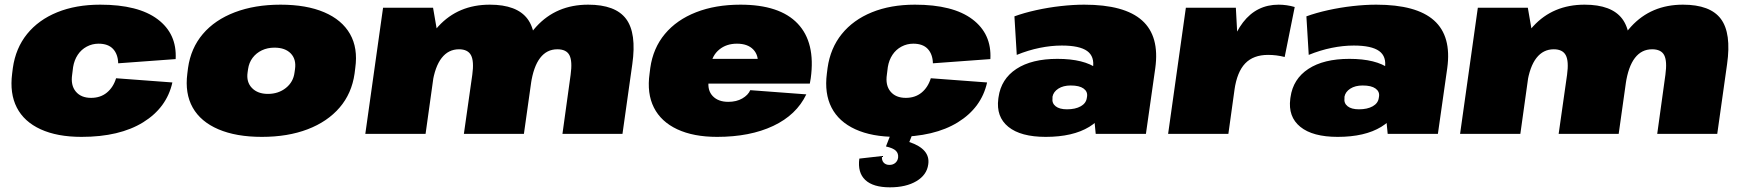

<svg xmlns="http://www.w3.org/2000/svg" viewBox="-20 -573 7454 822"><path d="M329 13Q225 13 154 -19.5Q83 -52 52 -112.5Q21 -173 32 -258L35 -282Q47 -367 96 -427.5Q145 -488 225 -520.5Q305 -553 409 -553Q572 -553 655 -490.5Q738 -428 732 -320L486 -302Q485 -341 464 -363.5Q443 -386 402 -386Q375 -386 351.5 -373.5Q328 -361 313 -338.5Q298 -316 293 -286L289 -254Q282 -208 304.5 -181Q327 -154 370 -154Q410 -154 437.5 -176.5Q465 -199 477 -238L718 -220Q694 -112 593 -49.5Q492 13 329 13Z M1101 13Q991 13 915 -19.5Q839 -52 805 -112.5Q771 -173 782 -258L785 -282Q797 -367 848.5 -427.5Q900 -488 985.5 -520.5Q1071 -553 1181 -553Q1292 -553 1368 -520.5Q1444 -488 1478.5 -427.5Q1513 -367 1501 -282L1498 -258Q1486 -173 1434 -112.5Q1382 -52 1297 -19.5Q1212 13 1101 13ZM1127 -171Q1172 -171 1204 -196.5Q1236 -222 1241 -263L1243 -277Q1249 -319 1225 -344Q1201 -369 1155 -369Q1125 -369 1101 -357.5Q1077 -346 1061.5 -325.5Q1046 -305 1042 -277L1040 -263Q1034 -222 1058.5 -196.5Q1083 -171 1127 -171Z M2423 -253Q2431 -311 2418 -336.5Q2405 -362 2366 -362Q2321 -362 2292.5 -325Q2264 -288 2253 -214L2156 -114L2167 -190Q2190 -365 2276 -459Q2362 -553 2498 -553Q2615 -553 2660.5 -492Q2706 -431 2687 -298L2645 0H2388ZM1620 -540H1834L1858 -401L1802 0H1544ZM2002 -253Q2010 -311 1996.5 -336.5Q1983 -362 1945 -362Q1900 -362 1871 -325Q1842 -288 1831 -214L1735 -114L1746 -190Q1772 -368 1857 -460.5Q1942 -553 2077 -553Q2193 -553 2238.5 -492Q2284 -431 2265 -298L2223 0H1966Z M3050 13Q2949 13 2879.5 -19.5Q2810 -52 2779.5 -112.5Q2749 -173 2761 -258L2764 -282Q2776 -367 2826.5 -427.5Q2877 -488 2960 -520.5Q3043 -553 3150 -553Q3318 -553 3395 -472Q3472 -391 3451 -238L3447 -215H2966L2981 -321H3260L3222 -281L3224 -294Q3229 -336 3205 -361Q3181 -386 3135 -386Q3090 -386 3059.5 -361Q3029 -336 3023 -294L3014 -228Q3008 -186 3031.5 -161.5Q3055 -137 3098 -137Q3133 -137 3158 -151.5Q3183 -166 3192 -187L3432 -169Q3390 -81 3290.5 -34Q3191 13 3050 13Z M3817 13Q3713 13 3642 -19.5Q3571 -52 3540 -112.5Q3509 -173 3520 -258L3523 -282Q3535 -367 3584 -427.5Q3633 -488 3713 -520.5Q3793 -553 3897 -553Q4060 -553 4143 -490.5Q4226 -428 4220 -320L3974 -302Q3973 -341 3952 -363.5Q3931 -386 3890 -386Q3863 -386 3839.5 -373.5Q3816 -361 3801 -338.5Q3786 -316 3781 -286L3777 -254Q3770 -208 3792.5 -181Q3815 -154 3858 -154Q3898 -154 3925.5 -176.5Q3953 -199 3965 -238L4206 -220Q4182 -112 4081 -49.5Q3980 13 3817 13ZM3790 229Q3718 229 3684.5 197.5Q3651 166 3659 106L3756 95Q3754 113 3763 123Q3772 133 3788 133Q3803 133 3813 124.5Q3823 116 3825 102Q3827 84 3815.5 72.5Q3804 61 3773 54L3794 0H3887L3873 35Q3918 50 3938.5 74Q3959 98 3954 131Q3948 176 3903.5 202.5Q3859 229 3790 229Z M4650 -216 4659 -281Q4667 -331 4634.5 -354.5Q4602 -378 4526 -378Q4480 -378 4431 -368Q4382 -358 4333 -338L4323 -503Q4364 -518 4416 -529.5Q4468 -541 4521.5 -547Q4575 -553 4622 -553Q4794 -553 4869.5 -485.5Q4945 -418 4926 -281L4886 0H4671ZM4457 13Q4350 13 4297 -30Q4244 -73 4254 -150L4255 -157Q4266 -235 4331.5 -278Q4397 -321 4507 -321Q4621 -321 4678.5 -278.5Q4736 -236 4725 -158L4724 -151Q4714 -73 4643.5 -30Q4573 13 4457 13ZM4548 -105Q4584 -105 4607 -118Q4630 -131 4633 -154L4634 -160Q4637 -181 4619 -194Q4601 -207 4564 -207Q4532 -207 4511 -193.5Q4490 -180 4486 -159V-153Q4483 -131 4499.5 -118Q4516 -105 4548 -105Z M5057 -540H5271L5283 -317L5239 0H4981ZM5222 -251Q5243 -401 5301.5 -477Q5360 -553 5454 -553Q5471 -553 5488.5 -550.5Q5506 -548 5523 -543L5480 -329Q5445 -338 5409 -338Q5346 -338 5311 -301.5Q5276 -265 5265 -188Z M5900 -216 5909 -281Q5917 -331 5884.5 -354.5Q5852 -378 5776 -378Q5730 -378 5681 -368Q5632 -358 5583 -338L5573 -503Q5614 -518 5666 -529.5Q5718 -541 5771.5 -547Q5825 -553 5872 -553Q6044 -553 6119.5 -485.5Q6195 -418 6176 -281L6136 0H5921ZM5707 13Q5600 13 5547 -30Q5494 -73 5504 -150L5505 -157Q5516 -235 5581.5 -278Q5647 -321 5757 -321Q5871 -321 5928.5 -278.5Q5986 -236 5975 -158L5974 -151Q5964 -73 5893.5 -30Q5823 13 5707 13ZM5798 -105Q5834 -105 5857 -118Q5880 -131 5883 -154L5884 -160Q5887 -181 5869 -194Q5851 -207 5814 -207Q5782 -207 5761 -193.5Q5740 -180 5736 -159V-153Q5733 -131 5749.5 -118Q5766 -105 5798 -105Z M7110 -253Q7118 -311 7105 -336.5Q7092 -362 7053 -362Q7008 -362 6979.5 -325Q6951 -288 6940 -214L6843 -114L6854 -190Q6877 -365 6963 -459Q7049 -553 7185 -553Q7302 -553 7347.5 -492Q7393 -431 7374 -298L7332 0H7075ZM6307 -540H6521L6545 -401L6489 0H6231ZM6689 -253Q6697 -311 6683.5 -336.5Q6670 -362 6632 -362Q6587 -362 6558 -325Q6529 -288 6518 -214L6422 -114L6433 -190Q6459 -368 6544 -460.5Q6629 -553 6764 -553Q6880 -553 6925.5 -492Q6971 -431 6952 -298L6910 0H6653Z"/></svg>

Font: Pathway Extreme 28pt Black
Style: Italic
Weight: 900
Italic angle: -8°
Designer: Eduardo Rodriguez Tunni
Foundry: Eduardo Rodriguez Tunni
Version: Version 1.001;gftools[0.9.26]